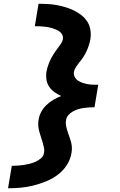

<svg xmlns="http://www.w3.org/2000/svg" viewBox="-20 -853 640 1026"><path d="M23 153 43 33Q59 33 75 32Q91 31 107 28.5Q123 26 139 22Q155 18 170.5 11Q186 4 199.5 -7.5Q213 -19 215 -36Q218 -51 214.5 -66Q211 -81 207 -95Q203 -109 198 -123Q193 -137 189.5 -151.5Q186 -166 184.5 -181Q183 -196 186 -211Q189 -234 200 -254.5Q211 -275 228 -291.5Q245 -308 265.5 -320Q286 -332 307 -340Q289 -348 272 -360Q255 -372 243.5 -388.5Q232 -405 228.5 -426Q225 -447 228 -469Q230 -481 233.5 -492.5Q237 -504 241.5 -515.5Q246 -527 251.5 -538Q257 -549 263.5 -559.5Q270 -570 277.5 -580.5Q285 -591 292.5 -601Q300 -611 307 -621.5Q314 -632 316 -644Q318 -656 313 -666.5Q308 -677 299.5 -683.5Q291 -690 280.5 -694.5Q270 -699 259 -702.5Q248 -706 236.5 -708Q225 -710 213.5 -711Q202 -712 190 -712.5Q178 -713 166 -713L186 -833Q211 -833 236 -831.5Q261 -830 285 -825.5Q309 -821 332 -814Q355 -807 376 -796.5Q397 -786 415.5 -771.5Q434 -757 446.5 -737.5Q459 -718 463 -693.5Q467 -669 463 -644Q457 -611 442.5 -579.5Q428 -548 405 -521L404 -520Q395 -508 386.5 -495.5Q378 -483 375 -469Q373 -454 379.5 -441.5Q386 -429 397 -422Q408 -415 421 -410.5Q434 -406 448 -403.5Q462 -401 476.5 -400.5Q491 -400 505 -400L500 -370L485 -280Q471 -280 456.5 -279Q442 -278 427.5 -276Q413 -274 398 -269.5Q383 -265 369.5 -257.5Q356 -250 345.5 -238Q335 -226 333 -211Q330 -196 333 -181Q336 -166 340.5 -152Q345 -138 350 -124.5Q355 -111 359 -96.5Q363 -82 364 -66.5Q365 -51 362 -36Q357 -2 337 29Q317 60 288 81.5Q259 103 225.5 116.5Q192 130 158 138.5Q124 147 90.5 150Q57 153 23 153Z"/></svg>

Font: Iosevka Etoile Heavy Oblique
Style: Regular
Weight: 900
Italic angle: -9°
Designer: Belleve Invis
Foundry: Belleve Invis
Version: Version 15.5.2; ttfautohint (v1.8.4)